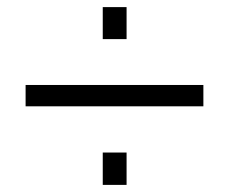

<svg xmlns="http://www.w3.org/2000/svg" viewBox="-20 -520 652 540"><path d="M52 -281H552V-221H52ZM269 -91H336V0H269ZM269 -500H336V-410H269Z"/></svg>

Font: BLUETTI 2.0 Extralight
Style: Roman
Weight: 200
Designer: Stijn de Vries
Foundry: tokotype
Version: Version 2.005;October 31, 2023;FontCreator 14.0.0.2814 64-bi